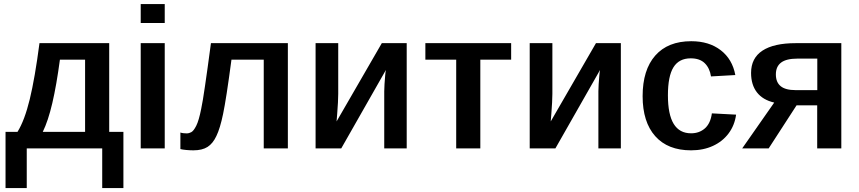

<svg xmlns="http://www.w3.org/2000/svg" viewBox="-20 -745 4313 964"><path d="M114.3 0V199.2H7.8V-83H67.9Q103.5 -140.1 129.4 -246.6Q155.3 -353 178.2 -528.3H528.3V-83H599.6V199.2H493.2V0ZM194.8 -83H407.2V-445.3H280.8Q263.7 -317.4 242.7 -227.5Q221.7 -137.7 194.8 -83Z M807.1 -724.6V-629.4H686.5V-724.6ZM807.1 -528.3V0H686.5V-528.3Z M1066.4 -62Q1048.8 -24.4 1022 -7.3Q995.1 9.8 951.2 9.8Q935.1 9.8 915.8 8.1Q896.5 6.3 885.7 3.4V-79.6Q898.4 -75.2 918.9 -75.2Q928.2 -75.2 940.2 -81.3Q952.1 -87.4 965.3 -113.5Q978.5 -139.6 990.2 -198.7Q994.1 -217.8 998.8 -245.1Q1003.4 -272.5 1009 -311.3Q1014.6 -350.1 1022.2 -403.6Q1029.8 -457 1039.1 -528.3H1425.3V0H1304.2V-445.3H1142.1Q1128.9 -345.7 1118.4 -277.8Q1107.9 -210 1100.1 -172.9Q1085 -100.1 1066.4 -62Z M1917.5 -393.6 1693.4 0H1564.5V-528.3H1678.2V-273.9Q1678.2 -257.3 1676.8 -230.5Q1675.3 -203.6 1673.3 -177.5Q1671.4 -151.4 1669.9 -135.3L1897 -528.3H2022V0H1909.2V-286.6Q1909.2 -301.3 1910.6 -323Q1912.1 -344.7 1913.8 -364.7Q1915.5 -384.8 1917.5 -393.6Z M2391.6 -445.3V0H2270.5V-445.3H2115.7V-528.3H2546.4V-445.3Z M2992.7 -393.6 2768.6 0H2639.6V-528.3H2753.4V-273.9Q2753.4 -257.3 2752 -230.5Q2750.5 -203.6 2748.5 -177.5Q2746.6 -151.4 2745.1 -135.3L2972.2 -528.3H3097.2V0H2984.4V-286.6Q2984.4 -301.3 2985.8 -323Q2987.3 -344.7 2989 -364.7Q2990.7 -384.8 2992.7 -393.6Z M3449.7 9.8Q3333 9.8 3269.8 -61.3Q3206.5 -132.3 3206.5 -262.2Q3206.5 -394 3270 -466.1Q3333.5 -538.1 3450.7 -538.1Q3540 -538.1 3598.6 -492.9Q3657.2 -447.8 3671.9 -368.2L3549.8 -361.3Q3543.5 -402.8 3518.6 -427.5Q3493.7 -452.1 3448.2 -452.1Q3389.2 -452.1 3361.3 -407.2Q3333.5 -362.3 3333.5 -266.6Q3333.5 -170.4 3362.5 -123Q3391.6 -75.7 3449.7 -75.7Q3491.2 -75.7 3519.3 -100.6Q3547.4 -125.5 3554.2 -175.8L3675.8 -169.4Q3668.5 -115.7 3638.2 -75.2Q3607.9 -34.7 3559.6 -12.5Q3511.2 9.8 3449.7 9.8Z M3979.5 -216.3 3839.4 0H3706.5L3867.2 -230Q3810.1 -243.2 3780.5 -281.2Q3751 -319.3 3751 -378.9Q3751 -453.1 3808.1 -490.7Q3865.2 -528.3 3975.1 -528.3H4204.1V0H4083V-216.3ZM3974.6 -292.5H4083.5V-450.7H3982.9Q3928.2 -450.7 3901.9 -430.9Q3875.5 -411.1 3875.5 -371.6Q3875.5 -332 3899.7 -312.3Q3923.8 -292.5 3974.6 -292.5Z"/></svg>

Font: Arimo SemiBold
Style: Regular
Weight: 600
Designer: Steve Matteson
Foundry: Monotype Imaging Inc.
Version: Version 1.33